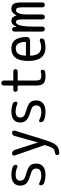

<svg xmlns="http://www.w3.org/2000/svg" viewBox="1020 -1750 959 3040"><g transform="rotate(-90 1500.0 -230.5)"><path d="M245.1 -230.5Q153.3 -256.8 116.7 -292.5Q80.1 -328.1 80.1 -389.6Q80.1 -456.1 123.5 -493.2Q167 -530.3 250 -530.3Q316.4 -530.3 376 -508.8Q410.2 -496.1 410.2 -458Q410.2 -445.3 398.9 -438Q387.7 -430.7 376 -435.5Q312.5 -462.9 254.9 -462.9Q159.2 -462.9 159.2 -389.6Q159.2 -355.5 180.2 -335.4Q201.2 -315.4 254.9 -299.8Q360.4 -270.5 395 -237.3Q429.7 -204.1 429.7 -135.3Q429.7 -66.4 382.8 -28.3Q335.9 9.8 250 9.8Q179.7 9.8 121.1 -12.7Q85 -26.4 85 -70.3Q85 -83 96.7 -88.9Q108.4 -94.7 120.1 -88.9Q179.7 -56.6 240.2 -56.6Q351.6 -56.6 350.6 -134.8Q350.6 -171.9 329.6 -192.4Q308.6 -212.9 245.1 -230.5Z M720.7 -7.8 557.6 -477.5Q551.8 -492.2 561.5 -505.9Q571.3 -519.5 587.9 -519.5Q606.4 -519.5 622.6 -508.3Q638.7 -497.1 645.5 -477.5L762.7 -111.3Q762.7 -110.4 763.7 -110.4Q764.6 -110.4 764.6 -111.3L866.2 -477.5Q871.1 -496.1 886.2 -507.8Q901.4 -519.5 920.9 -519.5Q936.5 -519.5 945.8 -506.8Q955.1 -494.1 951.2 -477.5L803.7 0Q775.4 90.8 749 137.7Q722.7 184.6 689 204.6Q655.3 224.6 599.6 228.5Q585 229.5 574.7 219.7Q564.5 210 564.5 195.3Q564.5 181.6 574.2 170.9Q584 160.2 598.6 159.2Q647.5 156.2 669.4 128.9Q691.4 101.6 720.7 8.8Q723.6 0 720.7 -7.8Z M1245.1 -230.5Q1153.3 -256.8 1116.7 -292.5Q1080.1 -328.1 1080.1 -389.6Q1080.1 -456.1 1123.5 -493.2Q1167 -530.3 1250 -530.3Q1316.4 -530.3 1376 -508.8Q1410.2 -496.1 1410.2 -458Q1410.2 -445.3 1398.9 -438Q1387.7 -430.7 1376 -435.5Q1312.5 -462.9 1254.9 -462.9Q1159.2 -462.9 1159.2 -389.6Q1159.2 -355.5 1180.2 -335.4Q1201.2 -315.4 1254.9 -299.8Q1360.4 -270.5 1395 -237.3Q1429.7 -204.1 1429.7 -135.3Q1429.7 -66.4 1382.8 -28.3Q1335.9 9.8 1250 9.8Q1179.7 9.8 1121.1 -12.7Q1085 -26.4 1085 -70.3Q1085 -83 1096.7 -88.9Q1108.4 -94.7 1120.1 -88.9Q1179.7 -56.6 1240.2 -56.6Q1351.6 -56.6 1350.6 -134.8Q1350.6 -171.9 1329.6 -192.4Q1308.6 -212.9 1245.1 -230.5Z M1599.6 -430.7Q1585.9 -430.7 1575.7 -441.4Q1565.4 -452.1 1565.4 -466.3Q1565.4 -480.5 1575.7 -490.2Q1585.9 -500 1599.6 -500H1656.2Q1665 -500 1665 -508.8V-650.4Q1665 -667 1676.8 -678.7Q1688.5 -690.4 1704.1 -690.4Q1719.7 -690.4 1731.9 -678.2Q1744.1 -666 1744.1 -650.4V-508.8Q1744.1 -500 1752.9 -500H1889.6Q1903.3 -500 1914.1 -490.2Q1924.8 -480.5 1924.8 -466.3Q1924.8 -452.1 1914.6 -441.4Q1904.3 -430.7 1889.6 -430.7H1752.9Q1744.1 -430.7 1744.1 -421.9V-150.4Q1744.1 -94.7 1760.7 -75.7Q1777.3 -56.6 1825.2 -56.6Q1850.6 -56.6 1881.8 -65.4Q1894.5 -68.4 1904.8 -60.5Q1915 -52.7 1915 -40Q1915 -24.4 1906.2 -11.7Q1897.5 1 1881.8 3.9Q1848.6 9.8 1815.4 9.8Q1731.4 9.8 1698.2 -22.5Q1665 -54.7 1665 -139.6V-421.9Q1665 -430.7 1656.2 -430.7Z M2254.9 -460.9Q2200.2 -460.9 2171.9 -426.3Q2143.6 -391.6 2137.7 -307.6Q2137.7 -299.8 2146.5 -299.8H2346.7Q2355.5 -299.8 2356.4 -307.6Q2351.6 -460.9 2254.9 -460.9ZM2269.5 9.8Q2054.7 9.8 2054.7 -259.8Q2054.7 -400.4 2105 -465.3Q2155.3 -530.3 2254.9 -530.3Q2340.8 -530.3 2385.7 -473.6Q2430.7 -417 2434.6 -291Q2435.5 -266.6 2418.5 -250.5Q2401.4 -234.4 2377 -234.4H2146.5Q2138.7 -234.4 2137.7 -224.6Q2142.6 -136.7 2176.8 -97.7Q2210.9 -58.6 2275.4 -58.6Q2316.4 -58.6 2373 -79.1Q2386.7 -84 2398.4 -76.7Q2410.2 -69.3 2410.2 -54.7Q2410.2 -13.7 2373 -3.9Q2314.5 9.8 2269.5 9.8Z M2519.5 -40V-485.4Q2519.5 -499 2530.3 -509.3Q2541 -519.5 2555.2 -519.5Q2569.3 -519.5 2579.6 -509.3Q2589.8 -499 2590.8 -485.4L2591.8 -451.2Q2591.8 -450.2 2592.8 -450.2Q2594.7 -450.2 2594.7 -451.2Q2630.9 -530.3 2690.4 -530.3Q2721.7 -530.3 2740.7 -512.2Q2759.8 -494.1 2774.4 -451.2Q2774.4 -450.2 2775.4 -450.2Q2777.3 -450.2 2777.3 -451.2Q2816.4 -530.3 2879.9 -530.3Q2932.6 -530.3 2956.5 -497.6Q2980.5 -464.8 2980.5 -379.9V-38.1Q2980.5 -22.5 2969.2 -11.2Q2958 0 2941.9 0Q2925.8 0 2914.6 -11.2Q2903.3 -22.5 2903.3 -38.1V-360.4Q2902.3 -418.9 2891.6 -438Q2880.9 -457 2853.5 -457Q2825.2 -457 2807.6 -409.7Q2790 -362.3 2790 -259.8V-38.1Q2790 -22.5 2778.3 -11.2Q2766.6 0 2751 0Q2735.4 0 2723.6 -11.2Q2711.9 -22.5 2711.9 -38.1V-360.4Q2710.9 -418.9 2701.7 -438Q2692.4 -457 2668 -457Q2648.4 -457 2633.8 -433.1Q2619.1 -409.2 2608.9 -349.6Q2598.6 -290 2598.6 -200.2V-40Q2598.6 -23.4 2587.4 -11.7Q2576.2 0 2560.1 0Q2543.9 0 2531.7 -12.2Q2519.5 -24.4 2519.5 -40Z"/></g></svg>

Font: Rounded Mgen+ 2m regular
Style: Regular
Weight: 400
Designer: [Source Han Sans]
Ryoko NISHIZUKA  (kana & ideographs); Paul D. Hunt (Latin, Greek & Cyrillic); Wenlong ZHANG  (bopomofo
Version: Version 1.059.20150602